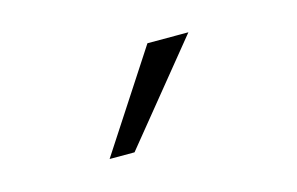

<svg xmlns="http://www.w3.org/2000/svg" viewBox="-40 -825 519 335"><g transform="rotate(-15 219.5 -658.0)"><path d="M125 -569 241 -747H315L170 -569Z"/></g></svg>

Font: REM ExtraLight
Style: Regular
Weight: 250
Designer: Octavio Pardo
Foundry: Ashler Design
Version: Version 1.005;gftools[0.9.28]